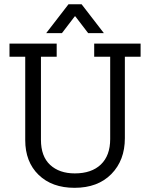

<svg xmlns="http://www.w3.org/2000/svg" viewBox="-20 -872 707 904"><path d="M172.8 -213.6Q172.8 -135.8 216 -95.7Q259.3 -55.6 332.1 -55.6Q411.1 -55.6 454.9 -97.5Q498.8 -139.5 498.8 -217.3V-604.9H423.5V-666.7H642V-604.9H567.9V-221Q567.9 -117.3 504.3 -52.5Q440.7 12.3 330.9 12.3Q224.7 12.3 161.7 -48.8Q98.8 -109.9 98.8 -212.3V-604.9H24.7V-666.7H246.9V-604.9H172.8ZM332.1 -795.1 271.6 -716H197.5L302.5 -851.9H364.2L469.1 -716H395.1L334.6 -795.1Z"/></svg>

Font: Slabo 27px
Style: Regular
Weight: 400
Version: Version 1.02 Build 003a